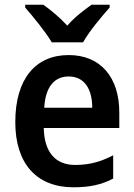

<svg xmlns="http://www.w3.org/2000/svg" viewBox="-20 -852 569 816"><path d="M200 -672H333C357 -716 412 -782 446 -820V-832H369C336 -808 299 -781 266 -743C233 -779 195 -810 164 -832H87V-820C121 -781 175 -715 200 -672ZM272 -618C132 -618 45 -518 45 -333C45 -155 137 -56 292 -56C362 -56 411 -67 461 -93V-192C407 -164 360 -151 299 -151C215 -151 168 -206 166 -308H487V-374C487 -524 407 -618 272 -618ZM272 -527C340 -527 372 -472 372 -394H168C173 -484 212 -527 272 -527Z"/></svg>

Font: Noto Sans Malayalam UI SemiCondensed SemiBold
Style: Regular
Weight: 600
Width: 4
Designer: Jelle Bosma - Monotype Design Team
Foundry: Monotype Imaging Inc.
Version: Version 2.104